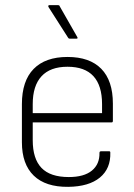

<svg xmlns="http://www.w3.org/2000/svg" viewBox="-20 -714 521 745"><path d="M245 11Q157 12 111 -32.5Q65 -77 65 -162V-310Q65 -400 110.5 -446.5Q156 -493 242 -493Q328 -493 373 -447Q418 -401 418 -312V-245Q418 -239 413 -239H107V-170Q107 -98 141 -62.5Q175 -27 247 -27Q306 -27 336.5 -52Q367 -77 366 -121Q366 -127 372 -127H404Q408 -127 408 -122Q410 -60 367.5 -25Q325 10 245 11ZM107 -275H376V-310Q376 -382 342.5 -418.5Q309 -455 242 -455Q175 -455 141 -418Q107 -381 107 -310ZM250 -564Q246 -564 244 -568L168 -687Q167 -689 167.5 -691.5Q168 -694 171 -694H205Q211 -694 212 -689L280 -570Q283 -564 277 -564Z"/></svg>

Font: Sofia Sans Semi Condensed ExtraLight
Style: Regular
Weight: 250
Version: Version 4.100